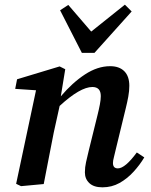

<svg xmlns="http://www.w3.org/2000/svg" viewBox="-20 -787 644 821"><path d="M418 14Q381 14 362 -4Q343 -22 343 -50Q343 -72 348 -94Q353 -116 359 -141L397 -295Q403 -319 407 -340Q411 -361 411 -376Q411 -415 375 -415Q323 -415 235 -334L210 -221Q199 -166 188.5 -111Q178 -56 167 0L70 9L49 -1L134 -401L45 -407L53 -448L235 -503L259 -491L240 -375Q289 -433 343 -468.5Q397 -504 451 -504Q490 -504 511.5 -482.5Q533 -461 533 -420Q533 -398 528.5 -373.5Q524 -349 518 -325L475 -148Q471 -129 467 -114.5Q463 -100 463 -90Q463 -67 484 -67Q515 -67 565 -135L597 -114Q578 -82 551 -52.5Q524 -23 491 -4.5Q458 14 418 14ZM272 -766 370 -652 514 -767 543 -738 384 -561H330L237 -743Z"/></svg>

Font: Source Serif 4 SmText Semibold
Style: Italic
Weight: 600
Italic angle: -12°
Designer: Frank Grießhammer
Foundry: Adobe
Version: Version 4.005;hotconv 1.1.0;makeotfexe 2.6.0